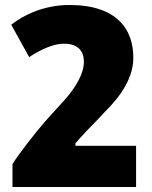

<svg xmlns="http://www.w3.org/2000/svg" viewBox="-20 -736 607 769"><path d="M525 13H30V-79C53 -116 119 -202 161 -250L238 -335C285 -387 316 -443 316 -488C316 -537 287 -561 236 -561C181 -561 115 -520 97 -507L25 -637C77 -678 159 -716 258 -716C451 -716 514 -616 514 -505C514 -428 469 -356 400 -288L375 -261C339 -225 307 -191 282 -162V-152H525Z"/></svg>

Font: Repo Black
Style: Regular
Weight: 900
Designer: Stefan Peev
Foundry: Context Ltd
Version: Version 1.502